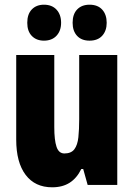

<svg xmlns="http://www.w3.org/2000/svg" viewBox="-20 -787 569 817"><path d="M479 -553V0H353L334 -68H326Q307 -29 276.5 -9.5Q246 10 202 10Q129 10 89 -43Q49 -96 49 -193V-553H211V-246Q211 -191 220.5 -162.5Q230 -134 254 -134Q283 -134 296.5 -152Q310 -170 313.5 -203Q317 -236 317 -280V-553ZM96 -690Q96 -727 115.5 -747Q135 -767 167 -767Q201 -767 220.5 -746Q240 -725 240 -690Q240 -656 220.5 -635Q201 -614 167 -614Q135 -614 115.5 -634Q96 -654 96 -690ZM289 -690Q289 -727 308.5 -747Q328 -767 361 -767Q396 -767 415 -746Q434 -725 434 -690Q434 -656 415 -635Q396 -614 361 -614Q327 -614 308 -634.5Q289 -655 289 -690Z"/></svg>

Font: Noto Sans Gujarati UI ExtraCondensed Black
Style: Regular
Weight: 900
Width: 2
Designer: Jelle Bosma - Monotype Design Team, Universal Thirst
Foundry: Monotype Imaging Inc.
Version: Version 2.106; ttfautohint (v1.8.4.7-5d5b)